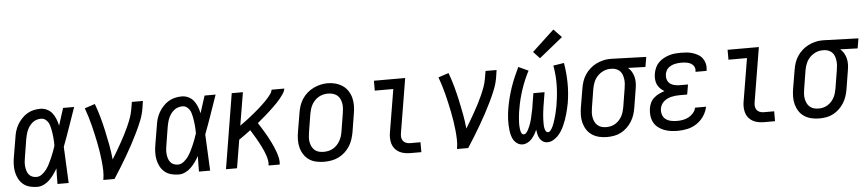

<svg xmlns="http://www.w3.org/2000/svg" viewBox="-44 -1062 6114 1352"><g transform="rotate(-5 3012.5 -385.5)"><path d="M174 8Q147 8 120.5 1Q94 -6 74.5 -22.5Q55 -39 43 -62Q31 -85 26 -111Q21 -137 22 -164.5Q23 -192 28 -219L50 -349Q53 -373 60 -396.5Q67 -420 79.5 -441.5Q92 -463 109.5 -482Q127 -501 148.5 -514Q170 -527 194 -532.5Q218 -538 242 -538Q267 -538 289.5 -527Q312 -516 326.5 -497Q341 -478 350 -455Q359 -432 364 -408Q374 -439 383.5 -469.5Q393 -500 403 -530H481Q457 -462 433.5 -393.5Q410 -325 384 -257Q388 -193 390 -128.5Q392 -64 396 0H317Q317 -28 317.5 -55.5Q318 -83 319 -110Q307 -89 292.5 -68.5Q278 -48 260 -30.5Q242 -13 219.5 -2.5Q197 8 174 8ZM174 -62Q195 -62 214 -76.5Q233 -91 246 -109Q259 -127 269 -147Q279 -167 288 -187.5Q297 -208 304.5 -228.5Q312 -249 319 -270Q319 -284 318.5 -299Q318 -314 316.5 -328.5Q315 -343 313 -358Q311 -373 308 -387Q305 -401 301 -415Q297 -429 289 -440.5Q281 -452 269 -460Q257 -468 242 -468Q226 -468 211 -463.5Q196 -459 183 -449Q170 -439 160 -425.5Q150 -412 143.5 -397.5Q137 -383 133 -368Q129 -353 126 -338L105 -208Q102 -192 100.5 -175.5Q99 -159 100.5 -143.5Q102 -128 106.5 -113Q111 -98 120 -86Q129 -74 143.5 -68Q158 -62 174 -62Z M641 0Q647 -33 646 -67Q645 -101 641.5 -134Q638 -167 633 -199.5Q628 -232 621.5 -264Q615 -296 608 -327.5Q601 -359 593 -390.5Q585 -422 575.5 -453Q566 -484 555 -514L628 -538Q646 -490 659.5 -441Q673 -392 684 -342Q695 -292 704.5 -241Q714 -190 719 -138Q736 -165 752 -192.5Q768 -220 783.5 -247.5Q799 -275 813.5 -303Q828 -331 841 -360Q854 -389 864.5 -418Q875 -447 880 -477L889 -530H967L959 -477Q952 -435 935.5 -393.5Q919 -352 899.5 -312Q880 -272 859 -232.5Q838 -193 815 -154Q792 -115 768.5 -76.5Q745 -38 720 0Z M1174 8Q1147 8 1120.5 1Q1094 -6 1074.5 -22.5Q1055 -39 1043 -62Q1031 -85 1026 -111Q1021 -137 1022 -164.5Q1023 -192 1028 -219L1050 -349Q1053 -373 1060 -396.5Q1067 -420 1079.5 -441.5Q1092 -463 1109.5 -482Q1127 -501 1148.5 -514Q1170 -527 1194 -532.5Q1218 -538 1242 -538Q1267 -538 1289.5 -527Q1312 -516 1326.5 -497Q1341 -478 1350 -455Q1359 -432 1364 -408Q1374 -439 1383.5 -469.5Q1393 -500 1403 -530H1481Q1457 -462 1433.5 -393.5Q1410 -325 1384 -257Q1388 -193 1390 -128.5Q1392 -64 1396 0H1317Q1317 -28 1317.5 -55.5Q1318 -83 1319 -110Q1307 -89 1292.5 -68.5Q1278 -48 1260 -30.5Q1242 -13 1219.5 -2.5Q1197 8 1174 8ZM1174 -62Q1195 -62 1214 -76.5Q1233 -91 1246 -109Q1259 -127 1269 -147Q1279 -167 1288 -187.5Q1297 -208 1304.5 -228.5Q1312 -249 1319 -270Q1319 -284 1318.5 -299Q1318 -314 1316.5 -328.5Q1315 -343 1313 -358Q1311 -373 1308 -387Q1305 -401 1301 -415Q1297 -429 1289 -440.5Q1281 -452 1269 -460Q1257 -468 1242 -468Q1226 -468 1211 -463.5Q1196 -459 1183 -449Q1170 -439 1160 -425.5Q1150 -412 1143.5 -397.5Q1137 -383 1133 -368Q1129 -353 1126 -338L1105 -208Q1102 -192 1100.5 -175.5Q1099 -159 1100.5 -143.5Q1102 -128 1106.5 -113Q1111 -98 1120 -86Q1129 -74 1143.5 -68Q1158 -62 1174 -62Z M1508 0 1595 -530H1674L1635 -297Q1649 -307 1663 -317Q1677 -327 1690.5 -337.5Q1704 -348 1717 -358.5Q1730 -369 1743.5 -380Q1757 -391 1769.5 -402Q1782 -413 1794.5 -424.5Q1807 -436 1819 -448Q1831 -460 1842.5 -473Q1854 -486 1864 -500Q1874 -514 1877 -530H1967Q1964 -512 1953 -495.5Q1942 -479 1930 -464Q1918 -449 1904.5 -435Q1891 -421 1877 -407.5Q1863 -394 1848.5 -380.5Q1834 -367 1819.5 -354.5Q1805 -342 1790 -329.5Q1775 -317 1760 -304Q1771 -287 1782 -269.5Q1793 -252 1803.5 -234Q1814 -216 1824 -198Q1834 -180 1843 -161.5Q1852 -143 1860.5 -123.5Q1869 -104 1875.5 -84.5Q1882 -65 1886.5 -43.5Q1891 -22 1888 0H1809Q1812 -19 1808.5 -37Q1805 -55 1799.5 -72Q1794 -89 1787 -105Q1780 -121 1772 -137Q1764 -153 1755.5 -168.5Q1747 -184 1738.5 -199Q1730 -214 1720.5 -229Q1711 -244 1702 -259Q1682 -244 1661 -228.5Q1640 -213 1619 -199L1586 0Z M2202 8Q2174 8 2146 2Q2118 -4 2096 -19Q2074 -34 2059 -57Q2044 -80 2037 -106.5Q2030 -133 2030.5 -162Q2031 -191 2036 -219L2058 -349Q2062 -375 2070 -399.5Q2078 -424 2092.5 -446.5Q2107 -469 2128 -487.5Q2149 -506 2173 -517.5Q2197 -529 2222 -535Q2247 -541 2273 -541Q2302 -541 2329 -533.5Q2356 -526 2378.5 -511Q2401 -496 2416 -473Q2431 -450 2438 -423.5Q2445 -397 2444.5 -368Q2444 -339 2439 -311L2418 -181Q2413 -155 2405 -130.5Q2397 -106 2382.5 -83.5Q2368 -61 2347.5 -42.5Q2327 -24 2303 -12.5Q2279 -1 2253 3.5Q2227 8 2202 8ZM2204 -62Q2221 -62 2237.5 -65.5Q2254 -69 2269.5 -77.5Q2285 -86 2297.5 -99Q2310 -112 2319 -127.5Q2328 -143 2333 -159Q2338 -175 2341 -192L2362 -322Q2365 -340 2366 -357.5Q2367 -375 2364 -391.5Q2361 -408 2353.5 -423.5Q2346 -439 2333 -449Q2320 -459 2303.5 -463.5Q2287 -468 2269 -468Q2252 -468 2235.5 -464Q2219 -460 2204 -451.5Q2189 -443 2176.5 -430Q2164 -417 2155.5 -402Q2147 -387 2142 -370.5Q2137 -354 2134 -338L2113 -208Q2110 -190 2109 -172.5Q2108 -155 2111 -138.5Q2114 -122 2121.5 -107Q2129 -92 2141 -81.5Q2153 -71 2169.5 -66.5Q2186 -62 2204 -62Z M2815 0Q2794 0 2773 -3.5Q2752 -7 2734 -16.5Q2716 -26 2703 -41.5Q2690 -57 2684 -76.5Q2678 -96 2677.5 -117.5Q2677 -139 2681 -160L2731 -460H2600V-530H2821L2758 -149Q2755 -134 2756 -119Q2757 -104 2765 -92.5Q2773 -81 2786.5 -75.5Q2800 -70 2815 -70H2889V0Z M3141 0Q3147 -33 3146 -67Q3145 -101 3141.5 -134Q3138 -167 3133 -199.5Q3128 -232 3121.5 -264Q3115 -296 3108 -327.5Q3101 -359 3093 -390.5Q3085 -422 3075.5 -453Q3066 -484 3055 -514L3128 -538Q3146 -490 3159.5 -441Q3173 -392 3184 -342Q3195 -292 3204.5 -241Q3214 -190 3219 -138Q3236 -165 3252 -192.5Q3268 -220 3283.5 -247.5Q3299 -275 3313.5 -303Q3328 -331 3341 -360Q3354 -389 3364.5 -418Q3375 -447 3380 -477L3389 -530H3467L3459 -477Q3452 -435 3435.5 -393.5Q3419 -352 3399.5 -312Q3380 -272 3359 -232.5Q3338 -193 3315 -154Q3292 -115 3268.5 -76.5Q3245 -38 3220 0Z M3605 8Q3586 8 3569.5 -2Q3553 -12 3543 -27.5Q3533 -43 3528 -61Q3523 -79 3520.5 -98Q3518 -117 3517.5 -136.5Q3517 -156 3517.5 -175.5Q3518 -195 3520.5 -215Q3523 -235 3526 -254Q3532 -290 3541.5 -327Q3551 -364 3563 -399.5Q3575 -435 3590 -469.5Q3605 -504 3621 -538L3691 -506Q3659 -445 3636.5 -377.5Q3614 -310 3603 -243Q3601 -233 3599.5 -223.5Q3598 -214 3597 -204Q3596 -194 3595 -184Q3594 -174 3593.5 -164.5Q3593 -155 3592.5 -145Q3592 -135 3592.5 -125.5Q3593 -116 3594 -106.5Q3595 -97 3597 -88Q3599 -79 3604 -70.5Q3609 -62 3619 -62Q3629 -62 3636 -70Q3643 -78 3647.5 -86Q3652 -94 3656 -103Q3660 -112 3663.5 -120.5Q3667 -129 3670 -138Q3673 -147 3675.5 -156Q3678 -165 3680 -174Q3682 -183 3684 -192.5Q3686 -202 3688 -211Q3690 -220 3692 -229Q3694 -238 3695.5 -247Q3697 -256 3698 -265L3711 -345H3790L3777 -265Q3775 -256 3774 -247Q3773 -238 3771.5 -229Q3770 -220 3769 -210.5Q3768 -201 3767 -192Q3766 -183 3765.5 -174Q3765 -165 3764.5 -156Q3764 -147 3764 -138Q3764 -129 3764 -120Q3764 -111 3765 -102.5Q3766 -94 3768.5 -85.5Q3771 -77 3776 -69.5Q3781 -62 3790 -62Q3799 -62 3806 -70Q3813 -78 3817.5 -86Q3822 -94 3826 -102.5Q3830 -111 3833 -120Q3836 -129 3839 -138Q3842 -147 3844.5 -155.5Q3847 -164 3849.5 -173Q3852 -182 3854 -191Q3856 -200 3858 -209Q3860 -218 3862 -227Q3864 -236 3865.5 -245Q3867 -254 3868 -263Q3879 -330 3879.5 -395.5Q3880 -461 3868 -526L3944 -538Q3956 -468 3957 -397Q3958 -326 3946 -254Q3942 -234 3937.5 -214.5Q3933 -195 3927.5 -175.5Q3922 -156 3915 -136.5Q3908 -117 3899.5 -98Q3891 -79 3879.5 -61Q3868 -43 3853 -27.5Q3838 -12 3819 -2Q3800 8 3780 8Q3762 8 3748 -1Q3734 -10 3726 -24Q3718 -38 3714 -54.5Q3710 -71 3708 -87Q3701 -70 3691.5 -54Q3682 -38 3669.5 -24Q3657 -10 3639.5 -1Q3622 8 3605 8ZM3779 -586 3734 -634 3890 -779 3946 -721Z M4201 8Q4173 8 4145.5 1.5Q4118 -5 4095.5 -20Q4073 -35 4058.5 -57.5Q4044 -80 4037 -106.5Q4030 -133 4030.5 -162Q4031 -191 4036 -219L4058 -349Q4062 -374 4070 -398Q4078 -422 4092.5 -444Q4107 -466 4127 -484Q4147 -502 4170 -513.5Q4193 -525 4218 -531.5Q4243 -538 4268 -538Q4272 -538 4275.5 -538Q4279 -538 4283 -538L4525 -530L4513 -460L4390 -464Q4406 -451 4416 -433.5Q4426 -416 4431 -396Q4436 -376 4435.5 -354Q4435 -332 4431 -311L4410 -181Q4406 -156 4398 -131.5Q4390 -107 4376 -84.5Q4362 -62 4342.5 -43.5Q4323 -25 4300 -13Q4277 -1 4251.5 3.5Q4226 8 4201 8ZM4203 -62Q4219 -62 4235.5 -66Q4252 -70 4266.5 -79Q4281 -88 4293 -101Q4305 -114 4313 -129Q4321 -144 4325.5 -160Q4330 -176 4333 -192L4354 -322Q4357 -338 4358 -354.5Q4359 -371 4357 -386.5Q4355 -402 4350 -417Q4345 -432 4335 -443Q4325 -454 4310.5 -460.5Q4296 -467 4280 -468H4271Q4269 -468 4267 -468Q4265 -468 4263 -468Q4239 -468 4215.5 -457Q4192 -446 4174.5 -427.5Q4157 -409 4147.5 -385.5Q4138 -362 4134 -338L4113 -208Q4110 -191 4109 -173.5Q4108 -156 4111 -139.5Q4114 -123 4121 -108Q4128 -93 4140.5 -82Q4153 -71 4169 -66.5Q4185 -62 4203 -62Z M4702 8Q4676 8 4651 4.5Q4626 1 4603.5 -8Q4581 -17 4562 -32Q4543 -47 4532 -68.5Q4521 -90 4518 -115Q4515 -140 4519 -166Q4522 -186 4531 -205.5Q4540 -225 4556.5 -239.5Q4573 -254 4592.5 -263.5Q4612 -273 4632 -279Q4616 -288 4602.5 -301.5Q4589 -315 4581.5 -332Q4574 -349 4573 -369Q4572 -389 4575 -408Q4579 -429 4587.5 -448.5Q4596 -468 4611.5 -484Q4627 -500 4646.5 -510.5Q4666 -521 4686.5 -527.5Q4707 -534 4727.5 -536Q4748 -538 4769 -538Q4791 -538 4812.5 -536Q4834 -534 4854 -527.5Q4874 -521 4892 -510.5Q4910 -500 4922 -483.5Q4934 -467 4939 -446Q4944 -425 4941 -403Q4940 -401 4940 -399Q4940 -397 4939 -395H4861Q4862 -396 4862 -397Q4862 -398 4862 -399Q4864 -410 4861 -421.5Q4858 -433 4851 -441Q4844 -449 4834.5 -454.5Q4825 -460 4814 -463Q4803 -466 4791.5 -467Q4780 -468 4769 -468Q4757 -468 4744.5 -467Q4732 -466 4720 -463Q4708 -460 4696.5 -454.5Q4685 -449 4675 -440.5Q4665 -432 4659.5 -420Q4654 -408 4652 -396Q4649 -377 4654.5 -359Q4660 -341 4674 -330Q4688 -319 4707 -315Q4726 -311 4745 -311H4801L4789 -241H4734Q4719 -241 4705 -239.5Q4691 -238 4676.5 -234.5Q4662 -231 4648.5 -224.5Q4635 -218 4623.5 -208Q4612 -198 4605 -184.5Q4598 -171 4596 -157Q4593 -135 4599.5 -115Q4606 -95 4622 -83Q4638 -71 4659 -66.5Q4680 -62 4702 -62Q4722 -62 4743 -65.5Q4764 -69 4783 -79Q4802 -89 4817 -106Q4832 -123 4836 -144H4914Q4907 -109 4886.5 -78.5Q4866 -48 4835.5 -27.5Q4805 -7 4770 0.5Q4735 8 4702 8Z M5315 0Q5294 0 5273 -3.5Q5252 -7 5234 -16.5Q5216 -26 5203 -41.5Q5190 -57 5184 -76.5Q5178 -96 5177.5 -117.5Q5177 -139 5181 -160L5231 -460H5100V-530H5321L5258 -149Q5255 -134 5256 -119Q5257 -104 5265 -92.5Q5273 -81 5286.5 -75.5Q5300 -70 5315 -70H5389V0Z M5701 8Q5673 8 5645.5 1.5Q5618 -5 5595.5 -20Q5573 -35 5558.5 -57.5Q5544 -80 5537 -106.5Q5530 -133 5530.5 -162Q5531 -191 5536 -219L5558 -349Q5562 -374 5570 -398Q5578 -422 5592.5 -444Q5607 -466 5627 -484Q5647 -502 5670 -513.5Q5693 -525 5718 -531.5Q5743 -538 5768 -538Q5772 -538 5775.5 -538Q5779 -538 5783 -538L6025 -530L6013 -460L5890 -464Q5906 -451 5916 -433.5Q5926 -416 5931 -396Q5936 -376 5935.5 -354Q5935 -332 5931 -311L5910 -181Q5906 -156 5898 -131.5Q5890 -107 5876 -84.5Q5862 -62 5842.5 -43.5Q5823 -25 5800 -13Q5777 -1 5751.5 3.5Q5726 8 5701 8ZM5703 -62Q5719 -62 5735.5 -66Q5752 -70 5766.5 -79Q5781 -88 5793 -101Q5805 -114 5813 -129Q5821 -144 5825.5 -160Q5830 -176 5833 -192L5854 -322Q5857 -338 5858 -354.5Q5859 -371 5857 -386.5Q5855 -402 5850 -417Q5845 -432 5835 -443Q5825 -454 5810.5 -460.5Q5796 -467 5780 -468H5771Q5769 -468 5767 -468Q5765 -468 5763 -468Q5739 -468 5715.5 -457Q5692 -446 5674.5 -427.5Q5657 -409 5647.5 -385.5Q5638 -362 5634 -338L5613 -208Q5610 -191 5609 -173.5Q5608 -156 5611 -139.5Q5614 -123 5621 -108Q5628 -93 5640.5 -82Q5653 -71 5669 -66.5Q5685 -62 5703 -62Z"/></g></svg>

Font: Iosevka Curly Oblique
Style: Regular
Weight: 400
Italic angle: -9°
Monospace: yes
Designer: Belleve Invis
Foundry: Belleve Invis
Version: Version 11.1.0; ttfautohint (v1.8.3)